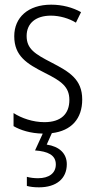

<svg xmlns="http://www.w3.org/2000/svg" viewBox="-20 -562 408 822"><path d="M266 141C266 95 234 65 180 57L202 8C286 -2 332 -54 332 -136C332 -223 276 -255 201 -294C129 -331 94 -353 94 -408C94 -463 134 -495 198 -495C236 -495 276 -483 305 -465L327 -510C291 -530 247 -542 199 -542C100 -542 41 -487 41 -407C41 -322 95 -289 172 -250C242 -215 277 -191 277 -134C277 -75 242 -39 170 -39C121 -39 72 -56 38 -78V-22C67 -5 110 9 163 10L130 82C184 86 219 101 219 142C219 180 189 201 143 201C126 201 109 199 95 195V234C109 238 127 240 147 240C221 240 266 203 266 141Z"/></svg>

Font: Noto Sans Arabic Cond Light
Style: Regular
Weight: 300
Width: 3
Designer: Monotype Design Team, Nadine Chahine, Nizar Qandah and Khaled Hosny
Foundry: Monotype Imaging Inc.
Version: Version 2.012